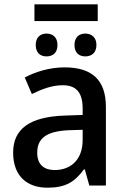

<svg xmlns="http://www.w3.org/2000/svg" viewBox="-20 -862 585 892"><path d="M434 -842H140V-764H434ZM196 -706C168 -706 146 -689 146 -653C146 -616 168 -600 196 -600C225 -600 247 -616 247 -653C247 -689 225 -706 196 -706ZM376 -706C348 -706 326 -689 326 -653C326 -616 348 -600 376 -600C405 -600 428 -616 428 -653C428 -689 405 -706 376 -706ZM280 -549C209 -549 144 -528 95 -502L128 -425C172 -447 221 -466 271 -466C330 -466 364 -437 364 -358V-328L278 -325C118 -319 41 -263 41 -153C41 -41 109 10 200 10C285 10 326 -16 370 -75H374L395 0H472V-365C472 -491 407 -549 280 -549ZM364 -259V-212C364 -118 307 -72 234 -72C186 -72 153 -96 153 -152C153 -215 189 -252 299 -257Z"/></svg>

Font: Noto Sans Thai Medium
Style: Regular
Weight: 500
Designer: Monotype Design Team
Foundry: Monotype Imaging Inc.
Version: Version 1.901